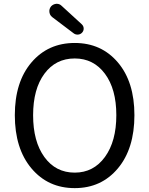

<svg xmlns="http://www.w3.org/2000/svg" viewBox="-20 -972 781 1005"><path d="M57.6 -369.1Q57.6 -543 144.5 -645Q231.4 -747.1 371.1 -747.1Q510.7 -747.1 597.2 -645Q683.6 -543 683.6 -369.1Q683.6 -194.3 597.2 -90.8Q510.7 12.7 371.1 12.7Q231.4 12.7 144.5 -90.8Q57.6 -194.3 57.6 -369.1ZM371.1 -68.4Q469.7 -68.4 529.3 -150.4Q588.9 -232.4 588.9 -369.1Q588.9 -505.9 529.3 -585.9Q469.7 -666 371.1 -666Q271.5 -666 212.4 -585.9Q153.3 -505.9 153.3 -368.7Q153.3 -231.4 212.4 -149.9Q271.5 -68.4 371.1 -68.4ZM410.2 -801.8Q401.4 -792 388.7 -791Q386.7 -791 384.8 -791Q374 -791 365.2 -797.9L252.9 -882.8Q238.3 -894.5 238.3 -914.1Q238.3 -926.8 247.1 -938.5Q257.8 -950.2 274.4 -952.1Q275.4 -952.1 277.3 -952.1Q292 -952.1 302.7 -941.4L407.2 -845.7Q418 -835.9 418 -822.3Q418 -810.5 410.2 -801.8Z"/></svg>

Font: Gen Jyuu GothicX Regular
Style: Regular
Weight: 400
Designer: [Source Han Sans]
Ryoko NISHIZUKA  (kana & ideographs); Paul D. Hunt (Latin, Greek & Cyrillic); Wenlong ZHANG  (bopomofo
Version: Version 1.002.20150607